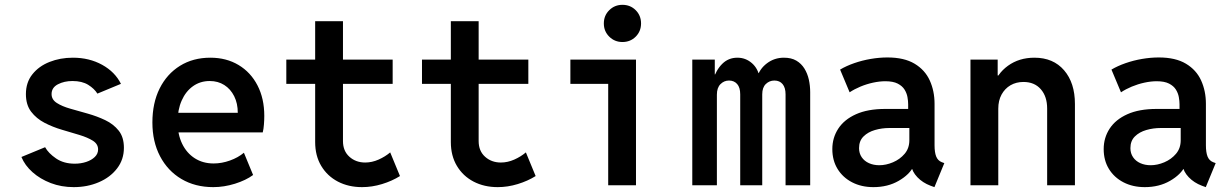

<svg xmlns="http://www.w3.org/2000/svg" viewBox="-20 -768 5102 796"><path d="M285.6 7.8Q234.4 7.8 190.4 -9Q146.5 -25.9 114.7 -54.2Q83 -82.5 68.8 -117.2L167 -157.7Q180.7 -132.8 212.4 -111.1Q244.1 -89.4 290 -89.4Q315.4 -89.4 337.4 -96.7Q359.4 -104 373 -117.2Q386.7 -130.4 386.7 -148.4Q386.7 -170.9 365 -184.6Q343.3 -198.2 309.3 -208.5Q275.4 -218.8 237.1 -230Q198.7 -241.2 164.8 -258.8Q130.9 -276.4 109.1 -304.9Q87.4 -333.5 87.4 -377.9Q87.4 -426.3 114.3 -460Q141.1 -493.7 185.3 -511.2Q229.5 -528.8 282.2 -528.8Q350.1 -528.8 403.6 -499.3Q457 -469.7 481.4 -420.4L383.8 -379.9Q371.1 -400.4 345.7 -416.3Q320.3 -432.1 280.3 -432.1Q246.1 -432.1 220 -418.5Q193.8 -404.8 193.8 -377.9Q193.8 -355 215.6 -341.1Q237.3 -327.1 271.5 -317.4Q305.7 -307.6 344 -296.9Q382.3 -286.1 416.5 -269.8Q450.7 -253.4 472.2 -226.3Q493.7 -199.2 493.7 -155.3Q493.7 -106.4 465.3 -69.6Q437 -32.7 389.6 -12.5Q342.3 7.8 285.6 7.8Z M864.3 7.8Q789.1 7.8 732.2 -25.9Q675.3 -59.6 643.6 -120.1Q611.8 -180.7 611.8 -260.3Q611.8 -340.8 641.8 -401.1Q671.9 -461.4 726.1 -495.1Q780.3 -528.8 852.1 -528.8Q918.5 -528.8 969 -498.5Q1019.5 -468.3 1047.6 -413.8Q1075.7 -359.4 1075.7 -287.6Q1075.7 -270.5 1074.2 -251.7Q1072.8 -232.9 1069.3 -219.2H702.1V-300.3H965.8Q965.8 -339.4 950.9 -369.1Q936 -398.9 909.9 -415.5Q883.8 -432.1 849.6 -432.1Q810.1 -432.1 780 -410.6Q750 -389.2 733.2 -351.1Q716.3 -313 716.3 -262.7Q716.3 -210.9 735.1 -172.1Q753.9 -133.3 787.6 -111.8Q821.3 -90.3 865.7 -90.3Q899.4 -90.3 933.3 -102.5Q967.3 -114.7 991.2 -134.8L1029.3 -42.5Q999.5 -20.5 954.1 -6.3Q908.7 7.8 864.3 7.8Z M1481 7.8Q1424.8 7.8 1380.9 -15.1Q1336.9 -38.1 1311.8 -80.1Q1286.6 -122.1 1286.6 -179.2V-680.2H1401.9V-183.1Q1401.9 -142.1 1428.5 -118.2Q1455.1 -94.2 1494.1 -94.2Q1522 -94.2 1549.6 -106.4Q1577.1 -118.7 1597.7 -136.2L1638.2 -38.1Q1605.5 -17.6 1564 -4.9Q1522.5 7.8 1481 7.8ZM1167 -420.4V-521H1607.9V-420.4Z M2043.5 7.8Q1987.3 7.8 1943.4 -15.1Q1899.4 -38.1 1874.3 -80.1Q1849.1 -122.1 1849.1 -179.2V-680.2H1964.4V-183.1Q1964.4 -142.1 1991 -118.2Q2017.6 -94.2 2056.6 -94.2Q2084.5 -94.2 2112.1 -106.4Q2139.6 -118.7 2160.2 -136.2L2200.7 -38.1Q2168 -17.6 2126.5 -4.9Q2085 7.8 2043.5 7.8ZM1729.5 -420.4V-521H2170.4V-420.4Z M2501.5 0V-521H2616.7V0ZM2344.7 -420.4V-521H2616.7V-420.4ZM2560.5 -593.8Q2528.3 -593.8 2505.9 -616Q2483.4 -638.2 2483.4 -670.9Q2483.4 -703.6 2505.9 -725.8Q2528.3 -748 2560.5 -748Q2593.3 -748 2615.5 -725.8Q2637.7 -703.6 2637.7 -670.9Q2637.7 -638.2 2615.5 -616Q2593.3 -593.8 2560.5 -593.8Z M2850.1 0V-521H2943.4V-459.5H2956.5L2935.5 -435.1Q2948.7 -478 2974.4 -503.4Q3000 -528.8 3037.1 -528.8Q3071.3 -528.8 3097.2 -506.3Q3123 -483.9 3129.4 -445.8L3113.3 -464.8H3136.7L3118.2 -445.8Q3128.9 -482.4 3159.7 -505.6Q3190.4 -528.8 3230 -528.8Q3260.7 -528.8 3281.5 -516.6Q3302.2 -504.4 3314.9 -483.9Q3327.6 -463.4 3333.3 -438Q3338.9 -412.6 3338.9 -385.7V0H3236.8V-377Q3236.8 -404.3 3224.6 -419.2Q3212.4 -434.1 3190.4 -434.1Q3169.9 -434.1 3155 -419.7Q3140.1 -405.3 3140.1 -377V0H3048.8V-377Q3048.8 -405.3 3036.1 -419.7Q3023.4 -434.1 3002.4 -434.1Q2981.9 -434.1 2967 -419.2Q2952.1 -404.3 2952.1 -375.5V0Z M3601.1 7.8Q3551.3 7.8 3512.7 -12.2Q3474.1 -32.2 3452.4 -67.6Q3430.7 -103 3430.7 -149.9Q3430.7 -196.8 3455.3 -234.6Q3480 -272.5 3528.8 -294.4Q3577.6 -316.4 3650.4 -316.4H3766.1V-237.3H3667Q3636.2 -237.3 3607.4 -229Q3578.6 -220.7 3560.1 -202.4Q3541.5 -184.1 3541.5 -153.8Q3541.5 -132.3 3552.5 -116.2Q3563.5 -100.1 3582.5 -91.6Q3601.6 -83 3625.5 -83Q3653.3 -83 3682.1 -95.2Q3710.9 -107.4 3730.5 -130.4Q3750 -153.3 3750 -186.5V-245.1L3745.1 -271.5V-335.4Q3745.1 -349.1 3742.2 -365.5Q3739.3 -381.8 3730 -396.7Q3720.7 -411.6 3701.7 -421.4Q3682.6 -431.2 3650.4 -431.2Q3626.5 -431.2 3599.4 -425.3Q3572.3 -419.4 3547.1 -408.9Q3522 -398.4 3502.4 -385.3L3462.9 -479.5Q3488.3 -494.6 3521.2 -506.1Q3554.2 -517.6 3589.8 -523.7Q3625.5 -529.8 3659.2 -529.8Q3728.5 -529.8 3771.7 -503.9Q3814.9 -478 3834.7 -434.3Q3854.5 -390.6 3854.5 -337.4V-165.5Q3854.5 -136.2 3861.3 -119.1Q3868.2 -102.1 3884.3 -95.7L3895 -91.8L3854 7.8L3837.9 2Q3805.2 -10.3 3783.2 -33.4Q3761.2 -56.6 3758.3 -81.5L3784.2 -67.4H3735.8L3768.1 -79.6Q3751 -44.4 3705.8 -18.3Q3660.6 7.8 3601.1 7.8Z M4003.4 0V-521H4116.2V-455.1H4136.7L4099.1 -410.6Q4112.8 -461.9 4158.9 -495.4Q4205.1 -528.8 4268.6 -528.8Q4346.7 -528.8 4391.6 -476.6Q4436.5 -424.3 4436.5 -336.9V0H4321.3V-317.9Q4321.3 -368.2 4294.9 -398.2Q4268.6 -428.2 4223.1 -428.2Q4192.9 -428.2 4169.4 -414.6Q4146 -400.9 4132.3 -376Q4118.7 -351.1 4118.7 -317.4V0Z M4726.1 7.8Q4676.3 7.8 4637.7 -12.2Q4599.1 -32.2 4577.4 -67.6Q4555.7 -103 4555.7 -149.9Q4555.7 -196.8 4580.3 -234.6Q4605 -272.5 4653.8 -294.4Q4702.6 -316.4 4775.4 -316.4H4891.1V-237.3H4792Q4761.2 -237.3 4732.4 -229Q4703.6 -220.7 4685.1 -202.4Q4666.5 -184.1 4666.5 -153.8Q4666.5 -132.3 4677.5 -116.2Q4688.5 -100.1 4707.5 -91.6Q4726.6 -83 4750.5 -83Q4778.3 -83 4807.1 -95.2Q4835.9 -107.4 4855.5 -130.4Q4875 -153.3 4875 -186.5V-245.1L4870.1 -271.5V-335.4Q4870.1 -349.1 4867.2 -365.5Q4864.3 -381.8 4855 -396.7Q4845.7 -411.6 4826.7 -421.4Q4807.6 -431.2 4775.4 -431.2Q4751.5 -431.2 4724.4 -425.3Q4697.3 -419.4 4672.1 -408.9Q4647 -398.4 4627.4 -385.3L4587.9 -479.5Q4613.3 -494.6 4646.2 -506.1Q4679.2 -517.6 4714.8 -523.7Q4750.5 -529.8 4784.2 -529.8Q4853.5 -529.8 4896.7 -503.9Q4939.9 -478 4959.7 -434.3Q4979.5 -390.6 4979.5 -337.4V-165.5Q4979.5 -136.2 4986.3 -119.1Q4993.2 -102.1 5009.3 -95.7L5020 -91.8L4979 7.8L4962.9 2Q4930.2 -10.3 4908.2 -33.4Q4886.2 -56.6 4883.3 -81.5L4909.2 -67.4H4860.8L4893.1 -79.6Q4876 -44.4 4830.8 -18.3Q4785.6 7.8 4726.1 7.8Z"/></svg>

Font: Reddit Mono SemiBold
Style: Regular
Weight: 600
Monospace: yes
Designer: Stephen Hutchings
Foundry: Reddit
Version: Version 1.014